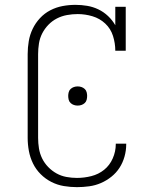

<svg xmlns="http://www.w3.org/2000/svg" viewBox="-20 -763 640 791"><path d="M297 8Q270 8 243 3.5Q216 -1 191.5 -13.5Q167 -26 147.5 -45.5Q128 -65 116 -89.5Q104 -114 99 -141Q94 -168 94 -195V-540Q94 -567 98.5 -593.5Q103 -620 114.5 -644Q126 -668 144.5 -688Q163 -708 187 -720.5Q211 -733 237.5 -738Q264 -743 291 -743Q315 -743 339 -739Q363 -735 385 -724.5Q407 -714 425 -697Q443 -680 455 -659V-735H498V-554H455Q455 -585 445.5 -615Q436 -645 413.5 -666Q391 -687 361 -696Q331 -705 300 -705Q278 -705 256 -701Q234 -697 214.5 -687Q195 -677 179.5 -661Q164 -645 154 -625.5Q144 -606 140.5 -584Q137 -562 137 -540V-195Q137 -173 140.5 -151.5Q144 -130 153.5 -110.5Q163 -91 178.5 -75Q194 -59 213 -48.5Q232 -38 253.5 -34Q275 -30 297 -30Q327 -30 356.5 -37.5Q386 -45 409 -63.5Q432 -82 444.5 -110.5Q457 -139 457 -169Q457 -169 457 -169.5Q457 -170 457 -171H500Q500 -170 500 -169.5Q500 -169 500 -168Q500 -143 493 -118Q486 -93 472.5 -72Q459 -51 439 -35Q419 -19 396 -9Q373 1 347.5 4.5Q322 8 297 8ZM300 -328Q292 -328 284.5 -330.5Q277 -333 271 -338.5Q265 -344 263 -352Q261 -360 261 -368Q261 -375 263 -383Q265 -391 271 -396.5Q277 -402 284.5 -404.5Q292 -407 300 -407Q308 -407 315.5 -404.5Q323 -402 329 -396.5Q335 -391 337 -383Q339 -375 339 -368Q339 -360 337 -352Q335 -344 329 -338.5Q323 -333 315.5 -330.5Q308 -328 300 -328Z"/></svg>

Font: Iosevka Slab XLtEx
Style: Regular
Weight: 200
Width: 7
Monospace: yes
Designer: Belleve Invis
Foundry: Belleve Invis
Version: Version 11.1.0; ttfautohint (v1.8.3)